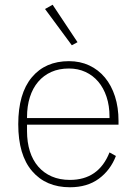

<svg xmlns="http://www.w3.org/2000/svg" viewBox="-20 -778 577 810"><path d="M275 12Q174 12 115.5 -56Q57 -124 57 -254Q57 -383 114 -451.5Q171 -520 271 -520Q318 -520 356.5 -502Q395 -484 422.5 -451Q450 -418 465 -371.5Q480 -325 480 -268V-252H94V-225Q94 -178 106 -140Q118 -102 141.5 -75Q165 -48 198.5 -33.5Q232 -19 275 -19Q396 -19 442 -135L469 -120Q446 -60 397 -24Q348 12 275 12ZM271 -489Q229 -489 196.5 -474.5Q164 -460 141 -433Q118 -406 106 -368Q94 -330 94 -284V-280H442V-286Q442 -332 429.5 -369.5Q417 -407 394.5 -433.5Q372 -460 340.5 -474.5Q309 -489 271 -489ZM170 -740 202 -758 307 -600 283 -587Z"/></svg>

Font: IBM Plex Sans Devanagari ExtraLight
Style: Regular
Weight: 200
Designer: Mike Abbink, Paul van der Laan, Pieter van Rosmalen, Erin McLaughlin
Foundry: Bold Monday
Version: Version 1.1